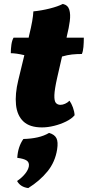

<svg xmlns="http://www.w3.org/2000/svg" viewBox="-20 -640 447 978"><path d="M194 9Q131 9 99 -21.5Q67 -52 61.5 -106.5Q56 -161 73 -231L104 -359Q83 -364 65.5 -366.5Q48 -369 35 -369Q35 -390 38 -412Q41 -434 49 -448H126L128 -458Q139 -503 144 -532Q149 -561 150 -582Q191 -586 233 -596.5Q275 -607 300 -620Q326 -614 333 -590.5Q340 -567 335.5 -532.5Q331 -498 321 -458L319 -448H407Q407 -424 405 -401Q403 -378 397 -365Q370 -365 346.5 -362.5Q323 -360 296 -352L271 -243Q258 -185 257 -155.5Q256 -126 264.5 -116Q273 -106 288 -106Q299 -106 311.5 -111.5Q324 -117 334 -127Q344 -113 351.5 -92.5Q359 -72 360 -53Q345 -35 316.5 -21Q288 -7 255.5 1Q223 9 194 9ZM124 318Q84 313 67 282Q92 265 108 245Q124 225 127 207Q130 187 115.5 177.5Q101 168 68 164Q71 108 99 68Q139 67 172 59.5Q205 52 230 37Q258 45 267.5 64Q277 83 271 121Q261 185 222 233Q183 281 124 318Z"/></svg>

Font: Vollkorn Black
Style: Italic
Weight: 900
Italic angle: -11°
Designer: Friedrich Althausen
Foundry: Friedrich Althausen
Version: Version 5.000; ttfautohint (v1.8.3)